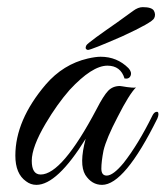

<svg xmlns="http://www.w3.org/2000/svg" viewBox="-20 -516 464 538"><path d="M279 -24Q297 -24 326 -59Q367 -111 407 -192Q411 -200 416 -202Q424 -205 424 -196Q424 -191 421 -184Q329 2 266 2Q237 2 219 -26Q201 -56 220 -127Q140 2 82 2Q66 2 53 -8Q23 -29 23 -80Q23 -179 108 -279Q157 -336 226 -352Q248 -357 262 -357Q308 -357 340 -325Q350 -314 346 -304Q342 -294 329 -296Q318 -332 281 -332Q238 -332 175 -264Q140 -224 108 -170Q69 -104 69 -65.5Q69 -27 94 -27Q154 -27 251 -211Q270 -248 283 -261.5Q296 -275 316 -275Q318 -275 323.5 -274Q329 -273 336 -272Q343 -271 350 -270.5Q357 -270 361 -271Q342 -252 310 -189Q278 -128 270 -94Q264 -63 264 -43.5Q264 -24 279 -24ZM226 -376Q225 -376 222.5 -377.5Q220 -379 220 -382Q220 -385 222 -389Q223 -392 250 -412Q264 -422 278 -432Q292 -442 308 -453Q339 -475 353 -485.5Q367 -496 380 -496Q406 -496 411.5 -485.5Q417 -475 412 -465Q407 -453 322 -414Q235 -376 226 -376Z"/></svg>

Font: #9Slide05 Great Vibes
Style: Regular
Weight: 400
Designer: Robert E. Leuschke
Foundry: Robert E. Leuschke
Version: Version 1.001